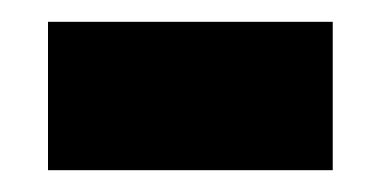

<svg xmlns="http://www.w3.org/2000/svg" viewBox="-20 -625 352 176"><path d="M24 -469V-605H285V-469Z"/></svg>

Font: Noto Sans Hebrew Condensed ExtraBold
Style: Regular
Weight: 800
Width: 3
Designer: Monotype Design Team
Foundry: Monotype Imaging Inc.
Version: Version 2.004; ttfautohint (v1.8.4.7-5d5b)